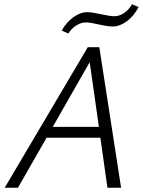

<svg xmlns="http://www.w3.org/2000/svg" viewBox="-20 -879 670 899"><path d="M450 -234H198L64 0H2L391 -658H445L547 0H483ZM443 -285 400 -588 227 -285ZM269 -736Q290 -774 323 -798Q356 -822 389 -822Q404 -822 424.5 -818Q445 -814 450 -813Q496 -803 515 -803Q539 -803 561.5 -818.5Q584 -834 598 -859L629 -846Q607 -804 574 -779.5Q541 -755 507 -755Q484 -755 440 -765Q402 -774 382 -774Q359 -774 336.5 -759.5Q314 -745 300 -722Z"/></svg>

Font: Ysabeau Semilight
Style: Italic
Weight: 300
Italic angle: -12°
Designer: Christian Thalmann (Catharsis Fonts)
Version: Version 0.003